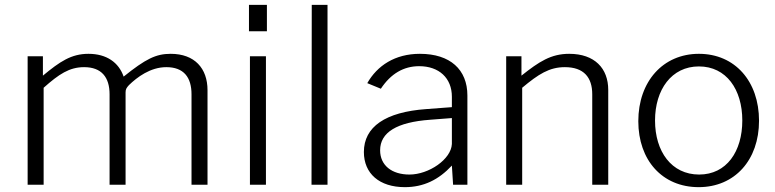

<svg xmlns="http://www.w3.org/2000/svg" viewBox="-20 -762 3195 792"><path d="M94 0H160V-400C223 -456 266 -485 327 -485C399 -485 432 -443 432 -373V0H498V-381C498 -394 502 -400 512 -411C545 -443 600 -485 666 -485C738 -485 770 -443 770 -373V0H836V-390C836 -480 783 -540 684 -540C623 -540 581 -519 490 -446C470 -504 420 -540 345 -540C274 -540 227 -508 157 -450V-530H94Z M1081 -742H1007V-633H1081ZM1077 -530H1011V0H1077Z M1265 0H1331V-742H1266Z M1650 10C1727 10 1789 -20 1844 -79L1849 0H1908V-368C1908 -475 1837 -540 1712 -540C1609 -540 1536 -491 1495 -419L1551 -396C1592 -458 1645 -489 1709 -489C1791 -489 1844 -440 1844 -363V-320L1738 -312C1570 -300 1481 -239 1481 -135C1481 -46 1545 10 1650 10ZM1669 -42C1596 -42 1548 -80 1548 -142C1548 -216 1617 -258 1754 -268L1844 -275V-168C1841 -105 1749 -42 1669 -42Z M2068 0H2134V-400C2201 -456 2246 -485 2310 -485C2388 -485 2423 -443 2423 -373V0H2489V-391C2489 -480 2433 -540 2328 -540C2253 -540 2204 -508 2131 -450V-530H2068Z M2862 10C3011 10 3111 -102 3111 -264C3111 -426 3012 -540 2863 -540C2715 -540 2613 -426 2613 -262C2613 -101 2712 10 2862 10ZM2864 -42C2750 -42 2682 -137 2682 -265C2682 -392 2750 -488 2863 -488C2976 -488 3042 -393 3042 -265C3042 -137 2977 -42 2864 -42Z"/></svg>

Font: 18Franklin Light
Style: Regular
Weight: 300
Designer: Pablo Impallari, Rodrigo Fuenzalida (Modified by Dan O. Williams)
Version: Version 0.025;PS 000.025;hotconv 1.0.88;makeotf.lib2.5.64775